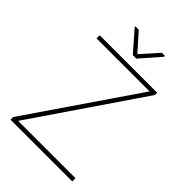

<svg xmlns="http://www.w3.org/2000/svg" viewBox="-257 -1003 1112 1112"><g transform="rotate(45 299.0 -447.0)"><path d="M551.8 -26.4V0H45.9V-21.5L499.5 -685.1H65.4V-710.9H536.1V-692.4L82 -26.4ZM202.6 -893.6 296.9 -787.6 391.6 -893.6H417.5V-887.2L311 -765.1H282.2L174.8 -888.2V-893.6Z"/></g></svg>

Font: Vazirmatn UI FD Thin
Style: Regular
Weight: 100
Designer: Saber Rastikerdar
Foundry: Saber Rastikerdar
Version: Version 33.003